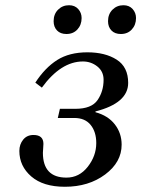

<svg xmlns="http://www.w3.org/2000/svg" viewBox="-20 -702 540 734"><path d="M393 -621Q393 -648 410 -665Q427 -682 452 -682Q474 -682 487 -667.5Q500 -653 500 -633Q500 -607 484 -589.5Q468 -572 442 -572Q419 -572 406 -585.5Q393 -599 393 -621ZM185 -621Q185 -648 202 -665Q219 -682 244 -682Q266 -682 279 -667.5Q292 -653 292 -633Q292 -607 276 -589.5Q260 -572 234 -572Q211 -572 198 -585.5Q185 -599 185 -621ZM54 -125Q54 -150 68.5 -168Q83 -186 108 -186Q146 -186 146 -152Q146 -146 145 -134.5Q144 -123 144 -118Q144 -23 234 -23Q283 -23 315.5 -64.5Q348 -106 348 -155Q348 -198 326.5 -224.5Q305 -251 264 -251H201L209 -286H268Q330 -286 353 -319.5Q376 -353 376 -397Q376 -429 352 -448Q328 -467 297 -467Q213 -467 140 -367L115 -386Q152 -443 198.5 -472.5Q245 -502 314 -502Q382 -502 426 -474Q470 -446 470 -385Q470 -308 345 -276V-273Q393 -260 419 -226.5Q445 -193 445 -149Q445 -82 382 -35Q319 12 228 12Q145 12 99.5 -27.5Q54 -67 54 -125Z"/></svg>

Font: Heuristica
Style: Italic
Weight: 400
Italic angle: -13°
Version: Version 1.0.2